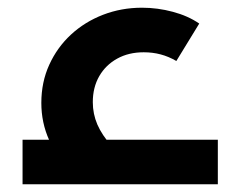

<svg xmlns="http://www.w3.org/2000/svg" viewBox="-20 -478 618 498"><path d="M170.1 -22.8Q127.8 -69.7 107.5 -114.7Q87.2 -159.7 87.2 -211.1Q87.2 -264.9 107.7 -309.9Q128.2 -355 164 -388.2Q199.8 -421.3 247.3 -439.7Q294.8 -458 348.3 -458Q388.8 -458 428.2 -447.4Q467.7 -436.9 496.8 -416.9L437.4 -319.8Q417.2 -331.5 396.6 -336.9Q376.1 -342.4 352.8 -342.4Q313.6 -342.4 283.9 -325.9Q254.1 -309.4 237.4 -280.4Q220.7 -251.3 220.7 -213Q220.7 -182.5 232.5 -155.1Q244.4 -127.7 269.6 -99.2ZM38.5 0V-115.6H545V0Z"/></svg>

Font: Cairo
Style: Regular
Weight: 400
Designer: Mohamed Gaber, Accademia di Belle Arti di Urbino
Foundry: Kief Type Foundry, Accademia di Belle Arti di Urbino
Version: Version 3.120